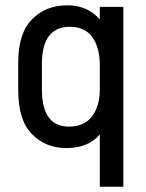

<svg xmlns="http://www.w3.org/2000/svg" viewBox="-20 -543 551 725"><path d="M356.9 -517.1H445.8V162.1H356.9V-35.2Q312.5 16.1 230 16.1Q151.9 16.1 100.1 -37.1Q48.8 -89.8 48.8 -202.1V-306.2Q48.8 -418 101.1 -470.2Q152.3 -522.9 234.9 -522.9Q282.2 -522.9 317.9 -502Q339.8 -489.3 356.9 -469.2ZM327.1 -103Q356.9 -141.6 356.9 -207V-295.9Q356.9 -363.3 328.1 -403.8Q298.8 -441.9 244.1 -441.9Q138.2 -441.9 138.2 -300.8V-206.1Q138.2 -64.9 240.2 -64.9Q297.9 -64.9 327.1 -103Z"/></svg>

Font: D-DIN-PRO Medium
Style: Regular
Weight: 500
Designer: datto
Foundry: CyberFei
Version: Version 1.000;hotconv 1.0.109;makeotfexe 2.5.65596